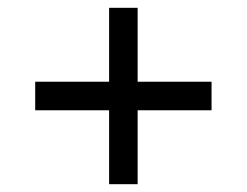

<svg xmlns="http://www.w3.org/2000/svg" viewBox="-20 -568 632 491"><path d="M259 -286H70V-359H259V-548H332V-359H521V-286H332V-97H259Z"/></svg>

Font: lsinhala05
Style: Book
Weight: 400
Designer: Jelle Bosma - Monotype Design Team
Foundry: Monotype Imaging Inc.
Version: Version 2.003